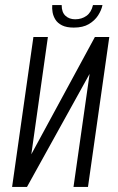

<svg xmlns="http://www.w3.org/2000/svg" viewBox="-20 -737 466 757"><path d="M27.7 0 111.7 -591H168.8L103.5 -128.7L354.1 -591H410.9L326.9 0H269.8L333.3 -445.8L86.4 0ZM271 -628.2Q242.3 -628.2 224.7 -637Q207 -645.9 198.5 -659.7Q189.9 -673.5 187.3 -688.8Q184.7 -704.1 186 -716.9H223.2Q223 -689 237.9 -675Q252.7 -661 276.5 -661Q302.1 -661 320.9 -674.5Q339.8 -688 346.6 -716.9H384Q380 -696.9 366.8 -676.3Q353.5 -655.7 330.2 -641.9Q307 -628.2 271 -628.2Z"/></svg>

Font: Alumni Sans Thin
Style: Italic
Weight: 100
Italic angle: -8°
Designer: Robert E. Leuschke
Foundry: Robert E. Leuschke
Version: Version 1.016